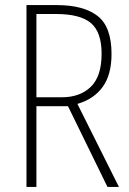

<svg xmlns="http://www.w3.org/2000/svg" viewBox="-20 -734 507 754"><path d="M203 -714Q308 -714 363 -671.5Q418 -629 418 -522Q418 -441 383.5 -393Q349 -345 284 -326L447 0H402L247 -317H123V0H84V-714ZM200 -679H123V-352H223Q294 -352 336.5 -393Q379 -434 379 -523Q379 -608 337 -643.5Q295 -679 200 -679Z"/></svg>

Font: Noto Sans Khmer UI Condensed ExtraLight
Style: Regular
Weight: 200
Width: 3
Designer: Danh Hong and the Monotype Design Team
Foundry: Monotype Imaging Inc.
Version: Version 2.002; ttfautohint (v1.8.4.7-5d5b)